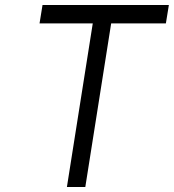

<svg xmlns="http://www.w3.org/2000/svg" viewBox="-20 -752 699 772"><path d="M139 -658H353L249 0H323L427 -658H647L659 -732H151Z"/></svg>

Font: Exo
Style: Regular Italic
Weight: 400
Designer: Natanael Gama
Version: Version 1.00